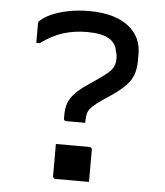

<svg xmlns="http://www.w3.org/2000/svg" viewBox="-52 -766 704 820"><g transform="rotate(5 300.0 -356.5)"><path d="M360 7Q328 7 288.5 7Q249 7 216 7Q213 7 210.5 5.5Q208 4 206.5 1.5Q205 -1 205 -4V-142Q238 -142 277.5 -142Q317 -142 349 -142Q353 -142 355 -140.5Q357 -139 358.5 -137Q360 -135 360 -131ZM298 -720Q355 -720 397.5 -707.5Q440 -695 467.5 -673Q495 -651 509 -621.5Q523 -592 523 -558V-527Q523 -493 514 -467.5Q505 -442 484 -420Q463 -398 427 -373L388 -347Q359 -327 345 -313.5Q331 -300 326.5 -286Q322 -272 322 -250V-243H241Q238 -243 235.5 -244Q233 -245 231.5 -247.5Q230 -250 230 -254V-269Q230 -298 238 -320Q246 -342 266.5 -363.5Q287 -385 325 -410L360 -434Q389 -454 404 -467.5Q419 -481 425 -495Q431 -509 431 -529Q431 -537 430 -543.5Q429 -550 426 -557Q422 -593 390.5 -611.5Q359 -630 297 -630Q242 -630 195 -615.5Q148 -601 99 -565H84Q84 -586 84 -607Q84 -628 84 -649Q84 -652 85 -654.5Q86 -657 88 -658Q105 -676 137 -690Q169 -704 210.5 -712Q252 -720 298 -720Z"/></g></svg>

Font: Recursive Monospace
Style: Regular
Weight: 400
Version: Version 1.047